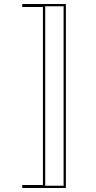

<svg xmlns="http://www.w3.org/2000/svg" viewBox="-20 -820 478 960"><path d="M91.3 -800H309.5V120H91.3V105H194.6V-785H91.3ZM206.1 -788.5V108.5H298V-788.5Z"/></svg>

Font: Kalnia Glaze Thin
Style: Regular
Weight: 100
Version: Version 1.110